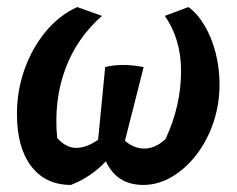

<svg xmlns="http://www.w3.org/2000/svg" viewBox="-20 -513 672 544"><path d="M181 11Q109 11 68.5 -42Q28 -95 28 -190Q28 -256 49.5 -316.5Q71 -377 109.5 -423.5Q148 -470 199 -493L269 -468Q197 -405 164.5 -316Q132 -227 142 -122Q167 -94 196 -94Q225 -94 258 -117L278 -323Q302 -329 328.5 -329Q355 -329 387 -323L334 -114Q360 -92 389 -92Q420 -92 449 -119Q493 -213 493 -312Q493 -402 447 -468L514 -493Q540 -474 560 -440Q580 -406 591 -363Q602 -320 602 -274Q602 -217 584.5 -165.5Q567 -114 536.5 -74.5Q506 -35 467 -12Q428 11 386 11Q311 11 280 -56Q239 -12 181 11Z"/></svg>

Font: Piazzolla SemiBold
Style: Italic
Weight: 600
Italic angle: -11.3°
Designer: Juan Pablo del Peral
Foundry: Huerta Tipografica
Version: Version 1.330